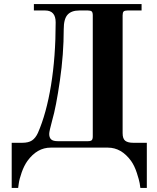

<svg xmlns="http://www.w3.org/2000/svg" viewBox="-20 -732 780 952"><path d="M38 -24V200H70L73 178C75 163.3 79.8 145 87.5 123C95.2 101 104.7 82 116 66C148 22 186.3 0 231 0H515C559.7 0 598 22 630 66C641.3 82 650.8 101.8 658.5 125.5C666.2 149.2 670.8 166 672.5 176C674.2 186 675.3 194 676 200H708V-24H641C623 -24 609.7 -27.3 601 -34C592.3 -40.7 588 -53.3 588 -72V-656C588 -665.3 589.7 -671.7 593 -675C596.3 -678.3 602.7 -680 612 -680H682V-712H148V-680H204C238.7 -680 256 -660.3 256 -621C256 -507 248.3 -403.2 233 -309.5C217.7 -215.8 196 -137 168 -73C160 -55.7 150.2 -43.2 138.5 -35.5C126.8 -27.8 110.7 -24 90 -24ZM224 -68C224 -76.7 229 -99.3 239 -136C251.7 -179.3 264.3 -244.8 277 -332.5C289.7 -420.2 296 -505 296 -587C296 -621 302.3 -645 315 -659C327.7 -673 347 -680 373 -680H416C425.3 -680 431.7 -678.3 435 -675C438.3 -671.7 440 -665.3 440 -656V-56C440 -46.7 438.3 -40.3 435 -37C431.7 -33.7 425.3 -32 416 -32H266C250.7 -32 239.8 -35 233.5 -41C227.2 -47 224 -56 224 -68Z"/></svg>

Font: Km Standard TT
Style: Bold
Weight: 700
Designer: Alexey Kryukov <alexios@thessalonica.org.ru>
Version: Version 2.0.2